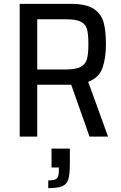

<svg xmlns="http://www.w3.org/2000/svg" viewBox="-20 -708 629 995"><path d="M444 0 349 -269H331H173V0H82V-688H350Q427 -688 466 -662Q505 -636 517 -592Q529 -548 529 -479Q529 -406 511 -355.5Q493 -305 437 -284L540 0ZM438 -479Q438 -531 431 -556.5Q424 -582 400 -595Q376 -608 323 -608H173V-348H319Q373 -348 398 -361.5Q423 -375 430.5 -401.5Q438 -428 438 -479ZM285 176V160H247V62H342V143Q342 196 334 221.5Q326 247 303 257Q280 267 230 267V227Q264 227 274.5 217Q285 207 285 176Z"/></svg>

Font: Saira Semi Condensed
Style: Regular
Weight: 400
Width: 4
Designer: Hector Gatti with collaboration of the Omnibus-Type team
Foundry: Omnibus-Type
Version: Version 1.001; ttfautohint (v1.8)